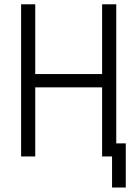

<svg xmlns="http://www.w3.org/2000/svg" viewBox="-20 -713 626 875"><path d="M490.7 141.6H553.2V-59.6H509.8V-693.4H445.3V-375.5H140.6V-693.4H76.2V0H140.6V-314.9H445.3V0H490.7Z"/></svg>

Font: Cascadia Mono NF Light
Style: Regular
Weight: 300
Monospace: yes
Designer: Aaron Bell
Foundry: Saja Typeworks
Version: Version 2404.023